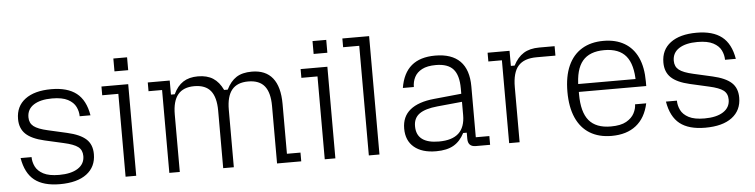

<svg xmlns="http://www.w3.org/2000/svg" viewBox="-44 -897 4382 1115"><g transform="rotate(-5 2147.0 -340.0)"><path d="M267 10Q171 10 119 -31Q67 -72 52 -161H116Q116 -133 129 -106Q142 -79 175 -61.5Q208 -44 267 -44Q337 -44 376.5 -69.5Q416 -95 416 -141Q416 -176 392 -194.5Q368 -213 309 -226L199 -251Q125 -268 91 -300.5Q57 -333 57 -388Q57 -462 111.5 -503Q166 -544 264 -544Q358 -544 410.5 -503Q463 -462 478 -373H415Q415 -401 402 -428Q389 -455 356 -472.5Q323 -490 264 -490Q196 -490 157 -465Q118 -440 118 -393Q118 -359 142 -340Q166 -321 224 -308L334 -283Q409 -266 443.5 -234.5Q478 -203 478 -147Q478 -73 423 -31.5Q368 10 267 10Z M650 0V-483H556V-534H712V0ZM639 -615V-690H719V-615Z M1219 -335Q1219 -413 1188.5 -451Q1158 -489 1093 -489Q1029 -489 997.5 -451Q966 -413 966 -335V0H905V-483H826V-534H954V-452H976Q998 -499 1032.5 -521.5Q1067 -544 1119 -544Q1172 -544 1207 -521.5Q1242 -499 1264 -452H1285Q1308 -499 1342.5 -521.5Q1377 -544 1433 -544Q1513 -544 1554 -493Q1595 -442 1595 -341V-51H1674V0H1533V-335Q1533 -413 1502.5 -451Q1472 -489 1407 -489Q1343 -489 1312 -451Q1281 -413 1281 -335V0H1219Z M1811 0V-483H1717V-534H1873V0ZM1800 -615V-690H1880V-615Z M2068 0V-639H1974V-690H2130V0Z M2460 10Q2378 10 2332 -28.5Q2286 -67 2286 -137Q2286 -207 2334 -246Q2382 -285 2474 -294L2634 -310V-263L2490 -249Q2418 -242 2384 -217.5Q2350 -193 2350 -146V-145Q2350 -95 2383 -70Q2416 -45 2481 -45Q2558 -45 2596 -80Q2634 -115 2634 -186V-277V-289V-341Q2634 -418 2602.5 -453.5Q2571 -489 2501 -489Q2451 -489 2420.5 -473Q2390 -457 2376.5 -430.5Q2363 -404 2363 -373H2299Q2313 -459 2363.5 -501.5Q2414 -544 2502 -544Q2598 -544 2647 -494.5Q2696 -445 2696 -347V-51H2775V0H2692Q2646 0 2646 -46V-82H2625Q2601 -35 2562 -12.5Q2523 10 2460 10Z M2886 0V-483H2807V-534H2935V-446H2957Q2981 -493 3017 -515.5Q3053 -538 3109 -538H3198V-483H3088Q3015 -483 2981 -444.5Q2947 -406 2947 -321V0Z M3483 10Q3409 10 3356.5 -22Q3304 -54 3276.5 -116Q3249 -178 3249 -267Q3249 -357 3276.5 -418.5Q3304 -480 3356.5 -512Q3409 -544 3483 -544Q3554 -544 3604.5 -514.5Q3655 -485 3681.5 -428Q3708 -371 3708 -287V-261H3294V-307H3678L3650 -272V-288Q3650 -392 3609.5 -441Q3569 -490 3483 -490Q3397 -490 3356 -441Q3315 -392 3315 -288V-247Q3315 -143 3356 -94Q3397 -45 3483 -45Q3541 -45 3573.5 -63.5Q3606 -82 3620 -109Q3634 -136 3634 -161H3699Q3681 -77 3626 -33.5Q3571 10 3483 10Z M4029 10Q3933 10 3881 -31Q3829 -72 3814 -161H3878Q3878 -133 3891 -106Q3904 -79 3937 -61.5Q3970 -44 4029 -44Q4099 -44 4138.5 -69.5Q4178 -95 4178 -141Q4178 -176 4154 -194.5Q4130 -213 4071 -226L3961 -251Q3887 -268 3853 -300.5Q3819 -333 3819 -388Q3819 -462 3873.5 -503Q3928 -544 4026 -544Q4120 -544 4172.5 -503Q4225 -462 4240 -373H4177Q4177 -401 4164 -428Q4151 -455 4118 -472.5Q4085 -490 4026 -490Q3958 -490 3919 -465Q3880 -440 3880 -393Q3880 -359 3904 -340Q3928 -321 3986 -308L4096 -283Q4171 -266 4205.5 -234.5Q4240 -203 4240 -147Q4240 -73 4185 -31.5Q4130 10 4029 10Z"/></g></svg>

Font: Mozilla Headline ExtraLight
Style: Regular
Weight: 200
Designer: Studio DRAMA
Foundry: Studio DRAMA
Version: Version 1.000